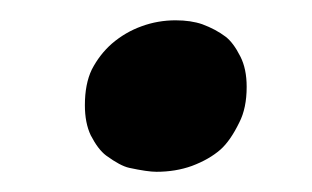

<svg xmlns="http://www.w3.org/2000/svg" viewBox="-20 -150 309 190"><path d="M224.1 -64Q224.1 -43 216.8 -28.8Q208 -10.7 198.2 -2Q187 7.8 169.9 14.2Q153.8 20 134.8 20Q126 20 107.9 16.1Q99.1 14.2 85 3.9Q77.1 -2 69.8 -16.1Q64 -28.3 64 -45.9Q64 -66.9 70.8 -81.1Q78.6 -96.2 90.8 -106.9Q104 -118.2 120.1 -124Q136.2 -129.9 153.8 -129.9Q168.9 -129.9 180.2 -126Q193.4 -121.1 203.1 -113.8Q210.9 -107.9 217.8 -94.2Q224.1 -82 224.1 -64Z"/></svg>

Font: Gentium Basic
Style: Bold
Weight: 700
Designer: J. Victor Gaultney and Annie Olsen
Foundry: SIL International
Version: Version 1.100